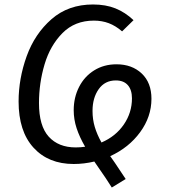

<svg xmlns="http://www.w3.org/2000/svg" viewBox="-20 -720 754 857"><path d="M472 -23 493 7Q531 63 541 79L479 117Q452 74 425 36L401 1Q355 12 309 12Q196 12 129.5 -61Q63 -134 63 -267Q63 -369 99 -469Q135 -569 210 -634.5Q285 -700 395 -700Q452 -700 495.5 -682.5Q539 -665 576 -630L525 -580Q496 -605 465.5 -616.5Q435 -628 399 -628Q314 -628 259 -572.5Q204 -517 179 -433Q154 -349 154 -260Q154 -158 197.5 -110Q241 -62 318 -62Q339 -62 360 -65Q335 -108 322 -147.5Q309 -187 309 -228Q309 -285 333 -332Q357 -379 400.5 -406Q444 -433 500 -433Q569 -433 612.5 -392Q656 -351 656 -279Q656 -199 605.5 -130Q555 -61 472 -23ZM569 -281Q569 -319 550.5 -340Q532 -361 497 -361Q448 -361 420.5 -322Q393 -283 393 -225Q393 -187 403 -153.5Q413 -120 433 -84Q496 -111 532.5 -164Q569 -217 569 -281Z"/></svg>

Font: Fira Sans Book
Style: Italic
Weight: 350
Italic angle: -8°
Designer: bBox Type GmbH & Carrois Corporate GbR & Edenspiekermann AG
Foundry: bBox Type GmbH & Carrois Corporate GbR & Edenspiekermann AG
Version: Version 4.301